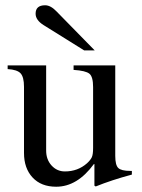

<svg xmlns="http://www.w3.org/2000/svg" viewBox="-20 -698 540 728"><path d="M339 -507H299L145 -603Q115 -622 115 -646Q115 -678 151 -678Q172 -678 194 -655ZM480 -50V-36Q402 -15 343 9L338 6V-76H336Q273 10 193 10Q136 10 103.5 -25Q71 -60 71 -118V-369Q71 -406 58 -420Q45 -434 9 -436V-450H155V-127Q155 -93 175.5 -70.5Q196 -48 226 -48Q275 -48 310 -79Q323 -91 328 -101.5Q333 -112 333 -137V-368Q333 -407 319 -418.5Q305 -430 259 -433V-450H417V-107Q417 -72 428.5 -61Q440 -50 474 -50Z"/></svg>

Font: STIX
Style: Regular
Weight: 400
Designer: MicroPress Inc., with final additions and corrections provided by Coen Hoffman, Elsevier (retired)
Version: Version 1.1.1